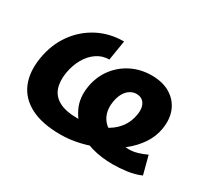

<svg xmlns="http://www.w3.org/2000/svg" viewBox="-112 -752 1063 962"><g transform="rotate(30 419.5 -271.5)"><path d="M317.8 10.7Q211.2 10.7 144.5 -23.8Q77.7 -58.3 51.4 -121.5Q25.1 -184.6 39.2 -270.6Q53.4 -355.5 98.5 -418.8Q143.7 -482.2 211.5 -517.4Q279.3 -552.7 361.4 -552.7L342.7 -437.5Q303.8 -437.5 271.8 -416Q239.8 -394.5 218.2 -357Q196.7 -319.5 188.4 -271.1Q180 -219 193.4 -181.1Q206.8 -143.2 245.9 -122.7Q284.9 -102.3 353 -102.3Q397.7 -102.3 439.3 -112.1Q480.9 -121.9 515.1 -142.2Q549.2 -162.5 572.1 -194Q595 -225.5 602.2 -268.9Q606.7 -295.6 601.5 -315.2Q596.2 -334.8 582.5 -345.7Q568.7 -356.6 547.6 -356.6Q527.3 -356.6 510 -345.4Q492.6 -334.2 480.9 -313.3Q469.2 -292.5 464.5 -263.8Q458.3 -225.8 467.7 -196Q477.1 -166.2 500.3 -145.6Q523.6 -125 558.7 -113.9Q578.5 -104.3 603.6 -100.5Q628.7 -96.6 652.7 -96.6Q676 -96.6 701.8 -104.1Q727.5 -111.7 751.5 -123.2L779.1 -18.4Q742 -2.2 699.3 3.3Q656.6 8.9 619.8 8.9Q552.9 8.9 497.6 -6.8Q442.2 -22.5 403 -55.3Q356.7 -91.6 332 -144.9Q307.3 -198.2 318.4 -266.1Q328.9 -328.9 364.2 -375.9Q399.5 -422.9 452.3 -449Q505 -475 567.4 -475Q631 -475 674.5 -448.9Q718.1 -422.7 737.4 -376.8Q756.7 -330.8 746.7 -271Q738.7 -221.6 709.7 -178.5Q680.7 -135.5 636.7 -100.8Q592.7 -66.1 539.5 -41.1Q486.3 -16.2 429.3 -2.8Q372.3 10.7 317.8 10.7Z"/></g></svg>

Font: Inter
Style: Italic
Weight: 400
Italic angle: -9.3988°
Designer: Rasmus Andersson
Foundry: rsms
Version: Version 4.001;git-66647c0bb